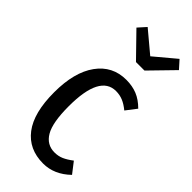

<svg xmlns="http://www.w3.org/2000/svg" viewBox="-252 -832 894 894"><g transform="rotate(45 195.5 -385.0)"><path d="M376 -482 336 -430Q313 -449 291.5 -458Q270 -467 245 -467Q139 -467 139 -261Q139 -154 166 -108Q193 -62 244 -62Q269 -62 289.5 -71Q310 -80 335 -99L376 -46Q316 12 243 12Q149 12 97 -56Q45 -124 45 -259Q45 -391 98 -464.5Q151 -538 242 -538Q282 -538 314 -525Q346 -512 376 -482ZM348 -782 383 -743 271 -628H215L103 -743L138 -782L243 -694Z"/></g></svg>

Font: Fira Sans Extra Condensed
Style: Regular
Weight: 400
Width: 1
Designer: Carrois Corporate & Edenspiekermann AG
Foundry: Carrois Corporate GbR & Edenspiekermann AG
Version: Version 4.203